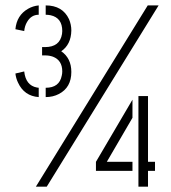

<svg xmlns="http://www.w3.org/2000/svg" viewBox="-20 -704 644 724"><path d="M152.3 -337.9V-373Q204.1 -373 212.9 -418.9Q214.8 -426.8 214.8 -434.6Q214.8 -476.6 179.7 -490.2Q166 -495.1 149.4 -495.1H138.7V-526.4H149.4Q206.1 -526.4 213.9 -576.2Q214.8 -582 214.8 -586.9Q214.8 -636.7 170.9 -646.5Q161.1 -648.4 152.3 -648.4V-683.6Q215.8 -683.6 240.2 -631.8Q249 -611.3 249 -588.9Q248 -536.1 210.9 -510.7Q249 -484.4 249 -432.6Q249 -374 202.1 -349.6Q179.7 -337.9 152.3 -337.9ZM502 0V-341.8H538.1V-93.8H564.5V-59.6H538.1V0ZM341.8 -59.6V-93.8L479.5 -328.1V-259.8L382.8 -93.8H479.5V-59.6ZM38.1 -426.8 71.3 -434.6Q77.1 -381.8 119.1 -374Q123 -373 126 -373V-337.9Q71.3 -341.8 47.9 -392.6Q40 -409.2 38.1 -426.8ZM38.1 -593.8Q43 -646.5 85.9 -670.9Q104.5 -681.6 126 -683.6V-648.4Q97.7 -648.4 82 -621.1Q73.2 -606.4 71.3 -586.9ZM115.2 0 537.1 -683.6H578.1L156.2 0Z"/></svg>

Font: Post No Bills Colombo
Style: Regular
Weight: 400
Designer: Kosala Senevirathne, Siva Puranthara, Lasantha Premarathna, Tharique Azeez
Foundry: Mooniak
Version: Version 1.220 ; ttfautohint (v1.6)